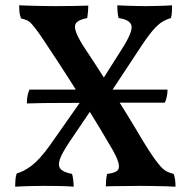

<svg xmlns="http://www.w3.org/2000/svg" viewBox="-20 -699 717 722"><path d="M640 3Q626 2 603 1.5Q580 1 555.5 0.5Q531 0 508 0Q486 0 461.5 0.5Q437 1 415 1Q393 1 378 2Q378 -9 379 -21.5Q380 -34 383 -45Q408 -48 419.5 -56Q431 -64 425.5 -86.5Q420 -109 392 -155Q359 -212 322 -271.5Q285 -331 246.5 -391.5Q208 -452 168 -512Q142 -552 126 -574.5Q110 -597 100 -608Q90 -619 80.5 -623Q71 -627 59 -630Q54 -643 53 -655Q52 -667 52 -679Q70 -678 93.5 -677.5Q117 -677 142 -676.5Q167 -676 187 -676Q219 -676 254 -676.5Q289 -677 312 -678Q312 -667 311 -655Q310 -643 308 -631Q281 -626 269.5 -616Q258 -606 264 -584.5Q270 -563 294 -525Q334 -465 372.5 -404.5Q411 -344 447.5 -285Q484 -226 517 -170Q540 -132 556.5 -108.5Q573 -85 585 -72Q597 -59 608.5 -53.5Q620 -48 633 -45Q637 -35 638.5 -22.5Q640 -10 640 3ZM37 3Q37 -7 38 -22Q39 -37 43 -47Q70 -54 100 -77Q130 -100 168 -153L295 -334L329 -295L239 -162Q213 -123 205 -99.5Q197 -76 208 -63.5Q219 -51 251 -45Q254 -34 255.5 -21.5Q257 -9 257 3Q232 1 202 0.5Q172 0 144 0Q125 0 105.5 0.5Q86 1 68.5 1.5Q51 2 37 3ZM381 -328 346 -369 438 -514Q479 -578 474.5 -601.5Q470 -625 426 -631Q423 -642 422 -655.5Q421 -669 421 -679Q438 -678 456 -677.5Q474 -677 492.5 -676.5Q511 -676 526 -676Q541 -676 560 -676.5Q579 -677 597 -677.5Q615 -678 627 -679Q627 -667 626.5 -655Q626 -643 623 -631Q605 -626 589.5 -616.5Q574 -607 554.5 -584.5Q535 -562 505 -516ZM81 -310Q81 -326 83.5 -339Q86 -352 91 -362H610Q610 -349 607.5 -337Q605 -325 600 -313Q580 -313 540 -313Q500 -313 448.5 -313Q397 -313 342.5 -312.5Q288 -312 236.5 -312Q185 -312 144.5 -311.5Q104 -311 81 -310Z"/></svg>

Font: Vollkorn Medium
Style: Regular
Weight: 500
Designer: Friedrich Althausen
Foundry: Friedrich Althausen
Version: Version 5.000